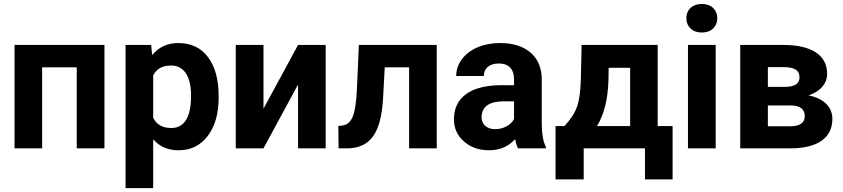

<svg xmlns="http://www.w3.org/2000/svg" viewBox="-20 -758 4305 981"><path d="M513.7 -528.3H54.2V0H195.3V-414.1H372.1V0H513.7Z M1097.2 -266.6C1097.2 -351.1 1079.1 -417.5 1043 -465.8C1006.8 -514.2 956.1 -538.1 891.1 -538.1C835.9 -538.1 791.5 -517.6 757.3 -476.6L752.4 -528.3H621.6V203.1H762.7V-45.9C795.4 -8.8 838.9 9.8 892.1 9.8C955.1 9.8 1004.9 -14.6 1042 -64C1078.6 -112.8 1097.2 -177.7 1097.2 -259.3ZM956.1 -269.5C956.1 -159.2 922.4 -104 855 -104C810.5 -104 779.8 -121.6 762.7 -156.2V-372.6C779.3 -406.2 809.6 -423.3 854 -423.3C920.4 -423.3 956.1 -367.7 956.1 -269.5Z M1326.2 -202.6V-528.3H1184.6V0H1326.2L1502.9 -326.2V0H1644V-528.3H1502.9Z M1813.5 -528.3 1803.7 -304.2C1800.8 -236.8 1793.5 -189 1781.7 -161.1C1770 -133.3 1751.5 -118.2 1726.1 -116.2L1708.5 -114.7L1710 0H1757.8C1814.5 -1 1856.9 -21.5 1885.7 -61C1914.6 -100.6 1931.6 -164.1 1937 -251L1945.8 -414.1H2070.3V0H2211.4V-528.3Z M2769 0V-8.3C2755.4 -34.2 2748.5 -71.8 2748 -122.1V-351.1C2748 -410.2 2729 -456.5 2690.9 -489.3C2652.3 -522 2600.6 -538.1 2535.6 -538.1C2492.7 -538.1 2454.1 -530.8 2419.4 -516.1C2384.8 -501 2358.4 -480.5 2339.4 -454.6C2320.3 -428.7 2311 -400.4 2311 -369.6H2452.1C2452.1 -409.2 2481 -433.6 2528.3 -433.6C2582.5 -433.6 2606.4 -401.9 2606.4 -353V-322.8H2541.5C2384.8 -322.3 2299.3 -260.3 2299.3 -148.4C2299.3 -103 2316.4 -64.9 2350.6 -35.2C2384.3 -5.4 2427.2 9.8 2479 9.8C2533.7 9.8 2578.1 -9.3 2612.3 -47.4C2615.2 -28.3 2620.1 -12.7 2626.5 0ZM2509.8 -98.1C2466.8 -98.1 2440.4 -123.5 2440.4 -158.7L2440.9 -167C2445.3 -215.8 2482.9 -240.2 2553.7 -240.2H2606.4V-149.4C2589.4 -118.2 2551.3 -98.1 2509.8 -98.1Z M2818.4 -113.8V158.7H2962.4V0H3275.4V158.7H3416.5V-113.8H3340.3V-528.3H2951.7L2947.8 -355.5C2946.3 -294.4 2939.9 -247.6 2928.7 -214.4C2917.5 -181.2 2895.5 -147.5 2863.8 -113.8ZM3030.3 -113.8C3066.4 -172.9 3085.9 -251 3088.9 -348.1L3089.8 -411.6H3199.7V-113.8Z M3486.8 -665C3486.8 -643.6 3494.1 -626 3508.8 -612.3C3522.9 -598.6 3542 -591.8 3565.9 -591.8C3589.8 -591.8 3608.9 -598.6 3623.5 -612.3C3637.7 -626 3645 -643.6 3645 -665C3645 -686 3637.7 -703.6 3623.5 -717.3C3609.4 -731 3589.8 -737.8 3565.9 -737.8C3517.1 -737.8 3486.8 -707.5 3486.8 -665ZM3636.7 -528.3H3495.1V0H3636.7Z M4016.6 0C4157.2 0 4232.9 -52.7 4232.9 -150.9C4232.9 -211.9 4187 -256.3 4111.3 -270.5C4173.3 -291.5 4206.1 -332 4206.1 -380.9C4206.1 -476.1 4127 -528.3 3982.9 -528.3H3762.2V0ZM3903.3 -415H3982.9C4038.1 -415 4064.9 -400.4 4064.9 -361.8C4064.9 -330.6 4040 -314.5 3990.7 -314H3903.3ZM4020.5 -219.2C4067.9 -218.8 4091.8 -200.7 4091.8 -165C4091.8 -130.4 4066.9 -112.8 4017.1 -112.8H3903.3V-219.2Z"/></svg>

Font: Roboto
Style: Bold
Weight: 700
Designer: Google
Version: Version 2.137; 2017